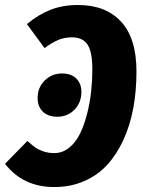

<svg xmlns="http://www.w3.org/2000/svg" viewBox="-49 -733 574 771"><path d="M168.9 18.1Q43.5 18.1 -28.8 -75.2L61 -167Q79.6 -150.4 91.6 -141.6Q103.5 -132.8 124 -125.5Q144.5 -118.2 168.9 -118.2Q202.1 -118.2 229 -140.1Q255.9 -162.1 272.7 -197Q289.6 -231.9 301 -277.3Q312.5 -322.8 317.1 -366.7Q321.8 -410.6 321.8 -454.1Q321.8 -526.4 302 -554.7Q282.2 -583 240.2 -583Q209 -583 184.1 -572.3Q159.2 -561.5 129.9 -540L59.1 -636.2Q104.5 -674.3 153.6 -693.6Q202.6 -712.9 264.2 -712.9Q375.5 -712.9 437.3 -646Q499 -579.1 499 -445.8Q499 -368.2 486.3 -299.3Q473.6 -230.5 447 -172.1Q420.4 -113.8 381.8 -71.5Q343.3 -29.3 288.8 -5.6Q234.4 18.1 168.9 18.1ZM181.2 -264.2Q144 -264.2 123 -284.7Q102.1 -305.2 102.1 -338.9Q102.1 -381.8 130.6 -409.9Q159.2 -438 200.2 -438Q236.8 -438 257.3 -417.7Q277.8 -397.5 277.8 -363.8Q277.8 -320.8 250 -292.5Q222.2 -264.2 181.2 -264.2Z"/></svg>

Font: Fira Sans Compressed ExtraBold
Style: Italic
Weight: 800
Width: 3
Italic angle: -8°
Designer: Carrois Corporate & Edenspiekermann AG
Foundry: Carrois Corporate GbR & Edenspiekermann AG
Version: Version 4.203;PS 004.203;hotconv 1.0.88;makeotf.lib2.5.64775